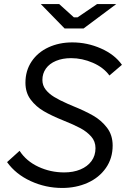

<svg xmlns="http://www.w3.org/2000/svg" viewBox="-20 -920 632 951"><path d="M15 -117 77 -173Q110 -122 170 -94Q230 -66 298 -66Q343 -66 378 -80.5Q413 -95 433 -122Q453 -149 453 -186Q453 -220 431.5 -244Q410 -268 378.5 -285Q347 -302 292 -324Q235 -347 196.5 -369.5Q158 -392 132 -426.5Q106 -461 106 -510Q106 -570 136.5 -615.5Q167 -661 220 -685.5Q273 -710 338 -710Q412 -710 480 -680Q548 -650 584 -599L522 -546Q493 -586 440 -609Q387 -632 332 -632Q290 -632 257.5 -618.5Q225 -605 207.5 -580.5Q190 -556 190 -524Q190 -497 206 -476.5Q222 -456 248 -440Q274 -424 315 -406Q329 -400 343 -394Q402 -370 442 -347Q482 -324 510 -287.5Q538 -251 538 -199Q538 -136 504.5 -88Q471 -40 414 -14.5Q357 11 288 11Q206 11 132 -23Q58 -57 15 -117ZM182 -900H273L346 -834H364L461 -900H556L394 -779H300Z"/></svg>

Font: Fixel Italic Variable 20240409 Display Thin
Style: Italic
Weight: 100
Italic angle: -10°
Designer: AlfaBravo + MacPaw
Foundry: Kyrylo Tkachov, Marchela Mozhyna, Serhii Makarenko, Maria Weinstein, Zakhar Kryvoshyya
Version: Version 1.211;Glyphs 3.2 (3225)